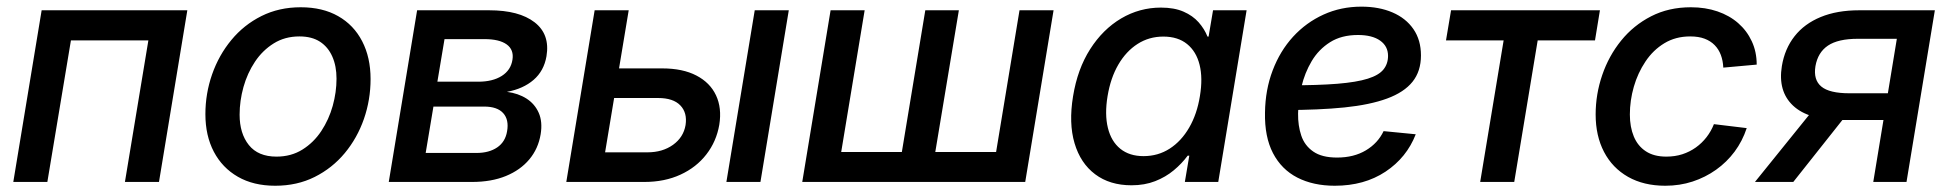

<svg xmlns="http://www.w3.org/2000/svg" viewBox="-20 -561 6007 592"><path d="M557.6 -529.3 470.2 0H365.2L437.5 -436.5H198.7L126 0H21L108.4 -529.3Z M828.6 11.7Q761.7 11.7 713.6 -15.9Q665.5 -43.5 639.4 -93Q613.3 -142.6 613.3 -209Q613.3 -272.5 634 -331.8Q654.8 -391.1 693.4 -437.7Q731.9 -484.4 786.1 -511.5Q840.3 -538.6 907.2 -538.6Q974.6 -538.6 1022.7 -511.2Q1070.8 -483.9 1096.7 -433.8Q1122.6 -383.8 1122.6 -317.4Q1122.6 -253.4 1102.1 -194.3Q1081.5 -135.3 1043 -88.9Q1004.4 -42.5 950.2 -15.4Q896 11.7 828.6 11.7ZM832.5 -78.1Q877.9 -78.1 912.6 -99.9Q947.3 -121.6 970.7 -157Q994.1 -192.4 1005.9 -234.6Q1017.6 -276.9 1017.6 -318.4Q1017.6 -357.4 1004.6 -386.7Q991.7 -416 966.6 -432.4Q941.4 -448.7 903.3 -448.7Q858.4 -448.7 824 -427.2Q789.6 -405.8 766.1 -370.6Q742.7 -335.4 730.7 -292.7Q718.8 -250 718.8 -207.5Q718.8 -149.4 747.3 -113.8Q775.9 -78.1 832.5 -78.1Z M1178.7 0 1266.1 -529.3H1488.3Q1580.6 -529.3 1628.4 -492.2Q1676.3 -455.1 1665 -387.7Q1657.2 -342.3 1625.2 -314.7Q1593.3 -287.1 1543 -277.8Q1577.6 -273.4 1603.3 -257.1Q1628.9 -240.7 1641.1 -213.1Q1653.3 -185.5 1647 -147Q1639.6 -102.5 1612.1 -69.6Q1584.5 -36.6 1539.8 -18.3Q1495.1 0 1435.5 0ZM1292.5 -89.4H1449.2Q1487.8 -89.4 1512.9 -106.4Q1538.1 -123.5 1543.5 -156.2Q1549.8 -191.9 1531.5 -212.2Q1513.2 -232.4 1472.7 -232.4H1316.4ZM1328.6 -309.1H1454.6Q1499 -309.1 1527.1 -326.9Q1555.2 -344.7 1560.1 -377Q1564.9 -407.7 1542.2 -424.1Q1519.5 -440.4 1473.6 -440.4H1350.6Z M1864.3 -350.1H2022Q2085 -350.1 2127.2 -328.1Q2169.4 -306.2 2187.7 -267.1Q2206.1 -228 2197.8 -176.3Q2189 -125 2158 -85Q2127 -44.9 2078.1 -22.5Q2029.3 0 1966.8 0H1726.1L1813.5 -529.3H1918.5L1845.7 -91.3H1976.1Q2022.9 -91.3 2055.2 -114.5Q2087.4 -137.7 2093.8 -175.3Q2099.6 -213.4 2077.6 -236.1Q2055.7 -258.8 2009.3 -258.8H1848.6ZM2219.7 0 2307.1 -529.3H2412.1L2324.7 0Z M2541 -529.3H2646L2573.7 -92.3H2760.7L2833 -529.3H2936.5L2863.8 -92.3H3051.3L3123.5 -529.3H3228.5L3141.1 0H2453.6Z M3468.8 10.3Q3401.9 10.3 3356.7 -23.7Q3311.5 -57.6 3293.2 -119.4Q3274.9 -181.2 3288.6 -264.2Q3302.2 -348.1 3341.3 -409.4Q3380.4 -470.7 3437 -504.2Q3493.7 -537.6 3559.6 -537.6Q3600.6 -537.6 3629.2 -525.1Q3657.7 -512.7 3675.8 -492.2Q3693.8 -471.7 3703.1 -448.2H3706.5L3720.2 -529.3H3823.7L3736.3 0H3633.3L3647 -81.1H3642.1Q3624 -56.6 3599.1 -35.9Q3574.2 -15.1 3541.7 -2.4Q3509.3 10.3 3468.8 10.3ZM3505.9 -79.6Q3550.8 -79.6 3586.7 -102.8Q3622.6 -126 3646.7 -167.7Q3670.9 -209.5 3679.7 -264.6Q3689 -320.3 3678.7 -361.3Q3668.5 -402.3 3640.1 -425.3Q3611.8 -448.2 3566.9 -448.2Q3522.9 -448.2 3487.5 -425.5Q3452.1 -402.8 3428.2 -361.8Q3404.3 -320.8 3395 -264.6Q3385.7 -208.5 3396 -166.7Q3406.2 -125 3434.3 -102.3Q3462.4 -79.6 3505.9 -79.6Z M4095.7 11.7Q4029.3 11.7 3980.2 -13.4Q3931.2 -38.6 3905 -88.9Q3878.9 -139.2 3880.4 -213.9Q3881.3 -284.2 3904.1 -344Q3926.8 -403.8 3967 -447.8Q4007.3 -491.7 4061 -516.1Q4114.7 -540.5 4177.7 -540.5Q4231.9 -540.5 4273.4 -522.7Q4314.9 -504.9 4338.1 -471.2Q4361.3 -437.5 4361.3 -390.1Q4361.3 -341.3 4335.2 -308.8Q4309.1 -276.4 4256.6 -257.1Q4204.1 -237.8 4125.2 -229.7Q4046.4 -221.7 3940.4 -221.7L3953.1 -297.9Q4043.9 -297.9 4103.5 -302.7Q4163.1 -307.6 4197.3 -318.4Q4231.4 -329.1 4245.6 -346.7Q4259.8 -364.3 4259.8 -388.7Q4259.8 -418.5 4235.4 -435.8Q4210.9 -453.1 4167 -453.1Q4116.2 -453.1 4081.1 -430.9Q4045.9 -408.7 4024.4 -372.6Q4002.9 -336.4 3992.9 -293.9Q3982.9 -251.5 3982.4 -210.9Q3981.9 -173.8 3992.2 -143.1Q4002.4 -112.3 4029.1 -93.8Q4055.7 -75.2 4102.5 -75.2Q4154.3 -75.2 4191.4 -97.4Q4228.5 -119.6 4246.1 -156.7L4345.2 -147Q4317.4 -75.2 4252 -31.7Q4186.5 11.7 4095.7 11.7Z M4543.9 0 4616.2 -436.5H4438.5L4454.1 -529.3H4913.1L4897.9 -436.5H4721.2L4648.9 0Z M5114.7 11.7Q5048.3 11.7 5000 -15.6Q4951.7 -43 4925.8 -92.5Q4899.9 -142.1 4899.9 -208Q4899.9 -270.5 4920.2 -329.6Q4940.4 -388.7 4978.5 -435.8Q5016.6 -482.9 5070.8 -510.7Q5125 -538.6 5193.4 -538.6Q5238.3 -538.6 5275.4 -525.9Q5312.5 -513.2 5339.4 -489.7Q5366.2 -466.3 5381.3 -433.8Q5396.5 -401.4 5396.5 -361.8L5293.5 -352.5Q5292.5 -374 5285.9 -391.6Q5279.3 -409.2 5266.8 -421.9Q5254.4 -434.6 5235.8 -441.7Q5217.3 -448.7 5191.4 -448.7Q5146.5 -448.7 5111.8 -427.7Q5077.1 -406.7 5053.5 -371.3Q5029.8 -335.9 5017.6 -293.5Q5005.4 -251 5005.4 -208Q5005.4 -169.4 5017.6 -140.1Q5029.8 -110.8 5054.7 -94.5Q5079.6 -78.1 5117.7 -78.1Q5144.5 -78.1 5167.2 -85.4Q5189.9 -92.8 5208.7 -106.2Q5227.5 -119.6 5241.7 -137.9Q5255.9 -156.2 5264.6 -178.2L5365.7 -166Q5352.5 -126 5328.4 -93.5Q5304.2 -61 5271.2 -37.6Q5238.3 -14.2 5198.7 -1.2Q5159.2 11.7 5114.7 11.7Z M5858.4 0H5755.9L5828.6 -441.4H5708.5Q5647.5 -441.4 5616.2 -420.4Q5585 -399.4 5577.6 -356.9Q5570.8 -314.9 5595.7 -294.2Q5620.6 -273.4 5682.6 -273.4H5844.7L5831.1 -190.9H5659.2Q5555.7 -190.9 5508.5 -235.4Q5461.4 -279.8 5474.1 -357.4Q5482.9 -410.6 5513.2 -449.2Q5543.5 -487.8 5593.8 -508.5Q5644 -529.3 5712.4 -529.3H5945.8ZM5509.3 0H5391.1L5583.5 -238.3H5698.2Z"/></svg>

Font: Inter 24pt Medium
Style: Italic
Weight: 500
Italic angle: -9.3988°
Designer: Rasmus Andersson
Foundry: rsms
Version: Version 4.001;git-66647c0bb